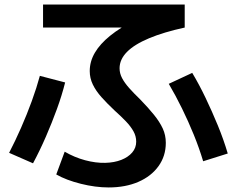

<svg xmlns="http://www.w3.org/2000/svg" viewBox="-20 -770 1040 843"><path d="M457 53Q399 53 335 37Q271 21 227 -4L264 -104Q307 -79 353.5 -66.5Q400 -54 442 -55Q482 -56 512.5 -68Q543 -80 560.5 -100.5Q578 -121 578 -148Q578 -172 566 -193.5Q554 -215 533 -237Q512 -259 484 -284Q450 -316 425.5 -343.5Q401 -371 387.5 -399Q374 -427 374 -458Q374 -500 396.5 -538.5Q419 -577 463.5 -613Q508 -649 573 -682L593 -649H169V-750H791V-649Q699 -629 634.5 -602Q570 -575 537.5 -542Q505 -509 505 -470Q505 -448 516 -427Q527 -406 547.5 -383Q568 -360 596 -333Q631 -297 656 -266Q681 -235 694.5 -206Q708 -177 708 -143Q708 -85 676 -40.5Q644 4 587.5 28.5Q531 53 457 53ZM20 -99Q47 -151 72.5 -209Q98 -267 119.5 -326Q141 -385 155 -437L266 -408Q252 -352 230 -291.5Q208 -231 181.5 -170Q155 -109 125 -53ZM872 -62Q855 -119 831 -178Q807 -237 779 -294Q751 -351 721 -402L824 -450Q854 -400 882.5 -340.5Q911 -281 936.5 -219Q962 -157 980 -96Z"/></svg>

Font: M PLUS 1 Thin SemiBold
Style: Regular
Weight: 600
Version: Version 1.001